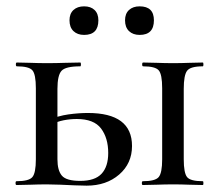

<svg xmlns="http://www.w3.org/2000/svg" viewBox="-20 -583 691 605"><path d="M430 0Q427 0 427 -6Q427 -12 430 -12Q469 -12 480 -25Q491 -38 491 -81V-305Q491 -349 480 -361.5Q469 -374 431 -374Q428 -374 428 -380Q428 -386 431 -386Q450 -386 475 -385Q500 -384 526 -384Q551 -384 575.5 -385Q600 -386 619 -386Q621 -386 621 -380Q621 -374 619 -374Q580 -374 569.5 -360Q559 -346 559 -303V-81Q559 -38 569.5 -25Q580 -12 619 -12Q621 -12 621 -6Q621 0 619 0Q599 0 575 -1Q551 -2 526 -2Q500 -2 475 -1Q450 0 430 0ZM161 -303V-81Q161 -46 175 -29.5Q189 -13 233 -13Q279 -13 300 -35.5Q321 -58 321 -101Q321 -148 298.5 -178Q276 -208 222 -208Q201 -208 180.5 -204Q160 -200 137 -189L131 -204Q163 -218 195.5 -222.5Q228 -227 257 -227Q396 -227 396 -123Q396 -68 355.5 -33Q315 2 253 2Q237 2 215 1Q193 0 170 -1Q147 -2 128 -2Q102 -2 77 -1Q52 0 32 0Q29 0 29 -6Q29 -12 32 -12Q71 -12 82 -25Q93 -38 93 -81V-305Q93 -349 82 -361.5Q71 -374 33 -374Q30 -374 30 -380Q30 -386 33 -386Q52 -386 77 -385Q102 -384 128 -384Q157 -384 184 -385Q211 -386 233 -386Q235 -386 235 -380Q235 -374 233 -374Q187 -374 174 -360Q161 -346 161 -303ZM245 -473Q224 -473 211.5 -485Q199 -497 199 -519Q199 -540 211.5 -551.5Q224 -563 245 -563Q266 -563 278 -551.5Q290 -540 290 -519Q290 -473 245 -473ZM420 -473Q399 -473 386.5 -485Q374 -497 374 -519Q374 -540 386.5 -551.5Q399 -563 420 -563Q465 -563 465 -519Q465 -473 420 -473Z"/></svg>

Font: Cormorant Medium
Style: Regular
Weight: 500
Designer: Christian Thalmann (Catharsis Fonts)
Foundry: Catharsis Fonts
Version: Version 4.000